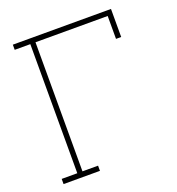

<svg xmlns="http://www.w3.org/2000/svg" viewBox="-130 -816 846 920"><g transform="rotate(-20 293.5 -355.5)"><path d="M37.6 0V-26.4H117.2V-684.6H37.6V-710.9H538.1V-567.9H511.7V-684.6H143.6V-26.4H223.1V0Z"/></g></svg>

Font: Roboto Slab LO Thin
Style: Regular
Weight: 250
Designer: Google
Version: Version 2.00;September 28, 2018;FontCreator 11.5.0.2427 64-b